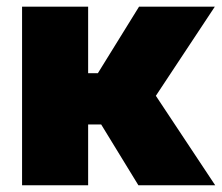

<svg xmlns="http://www.w3.org/2000/svg" viewBox="-20 -549 658 569"><path d="M45.4 0V-529.3H241.2V-332H270L392.1 -529.3H616.7L441.9 -265.1L617.7 0H390.1L279.8 -180.2H241.2V0Z"/></svg>

Font: Inter 24pt Black
Style: Regular
Weight: 900
Designer: Rasmus Andersson
Foundry: rsms
Version: Version 4.001;git-66647c0bb